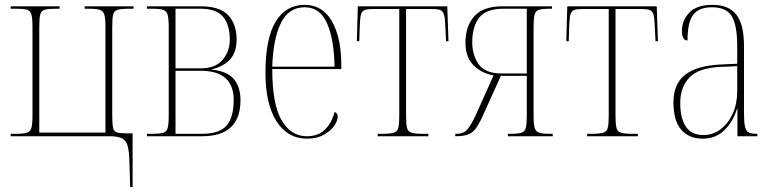

<svg xmlns="http://www.w3.org/2000/svg" viewBox="-20 -562 3187 792"><path d="M514 110Q513 65 507 41.5Q501 18 484 9Q467 0 432 0H24V-10H44Q76 -10 90.5 -14.5Q105 -19 109.5 -34.5Q114 -50 114 -85V-451Q114 -486 109.5 -502Q105 -518 91 -522Q77 -526 46 -526H24V-536H226V-526H212Q179 -526 164.5 -522Q150 -518 146 -502Q142 -486 142 -451V-15H415V-451Q415 -485 410.5 -501Q406 -517 391.5 -521.5Q377 -526 345 -526H329V-536H531V-526H514Q480 -526 465 -521.5Q450 -517 446.5 -501Q443 -485 443 -451V-85Q443 -51 446.5 -35Q450 -19 463 -15.5Q476 -12 503 -12H527V210H517Z M586 0V-10H607Q638 -10 652.5 -14Q667 -18 671.5 -34Q676 -50 676 -85V-451Q676 -485 671.5 -501Q667 -517 652.5 -521.5Q638 -526 607 -526H586V-536H808Q887 -536 921.5 -499Q956 -462 956 -399Q956 -346 928.5 -316.5Q901 -287 853 -276V-275Q918 -268 945 -235.5Q972 -203 972 -149Q972 0 814 0ZM808 -280Q869 -280 898.5 -315.5Q928 -351 928 -398Q928 -460 900 -493Q872 -526 807 -526H704V-280ZM812 -10Q886 -10 915 -44.5Q944 -79 944 -149Q944 -270 808 -270H704V-10Z M1246 10Q1167 10 1121 -61Q1075 -132 1075 -262Q1075 -403 1117 -472.5Q1159 -542 1237 -542Q1310 -542 1349 -474.5Q1388 -407 1388 -291V-277H1103Q1103 -132 1141.5 -66Q1180 0 1246 0Q1293 0 1321 -28Q1349 -56 1360 -100Q1373 -96 1373 -81Q1373 -64 1358.5 -43Q1344 -22 1315.5 -6Q1287 10 1246 10ZM1360 -287Q1358 -400 1329 -466Q1300 -532 1237 -532Q1171 -532 1139 -467.5Q1107 -403 1103 -287Z M1538 0V-10H1557Q1589 -10 1604 -14.5Q1619 -19 1623 -34.5Q1627 -50 1627 -85V-525H1522Q1497 -525 1485 -521Q1473 -517 1469 -502Q1465 -487 1464 -454L1462 -392H1452L1456 -536H1825L1830 -392H1820L1817 -453Q1816 -487 1811.5 -502Q1807 -517 1795 -521Q1783 -525 1758 -525H1655V-85Q1655 -50 1659 -34.5Q1663 -19 1677.5 -14.5Q1692 -10 1724 -10H1747V0Z M1858 0V-10H1864Q1892 -10 1907.5 -28Q1923 -46 1942 -86L2016 -251Q1965 -260 1932.5 -293.5Q1900 -327 1900 -386Q1900 -454 1936.5 -495Q1973 -536 2052 -536H2257V-526H2249Q2217 -526 2203 -521.5Q2189 -517 2185 -501Q2181 -485 2181 -451V-85Q2181 -50 2185.5 -34.5Q2190 -19 2204.5 -14.5Q2219 -10 2247 -10H2260V0H2075V-10H2086Q2116 -10 2130.5 -14.5Q2145 -19 2149 -34.5Q2153 -50 2153 -85V-249H2046L1965 -70Q1953 -46 1941.5 -30.5Q1930 -15 1911 -7.5Q1892 0 1858 0ZM2049 -259H2153V-526H2057Q1985 -526 1956.5 -489Q1928 -452 1928 -388Q1928 -334 1955 -296.5Q1982 -259 2049 -259Z M2402 0V-10H2421Q2453 -10 2468 -14.5Q2483 -19 2487 -34.5Q2491 -50 2491 -85V-525H2386Q2361 -525 2349 -521Q2337 -517 2333 -502Q2329 -487 2328 -454L2326 -392H2316L2320 -536H2689L2694 -392H2684L2681 -453Q2680 -487 2675.5 -502Q2671 -517 2659 -521Q2647 -525 2622 -525H2519V-85Q2519 -50 2523 -34.5Q2527 -19 2541.5 -14.5Q2556 -10 2588 -10H2611V0Z M2879 10Q2823 10 2790.5 -26.5Q2758 -63 2758 -140Q2758 -216 2806 -253.5Q2854 -291 2952 -296L3021 -299V-371Q3021 -458 2998.5 -495Q2976 -532 2917 -532Q2862 -532 2839 -500.5Q2816 -469 2816 -395Q2793 -395 2793 -436Q2793 -478 2823.5 -510Q2854 -542 2919 -542Q2986 -542 3017.5 -501.5Q3049 -461 3049 -372V-95Q3049 -58 3053 -40Q3057 -22 3068 -16Q3079 -10 3100 -10H3104V0H3022V-113H3020Q3004 -60 2968 -25Q2932 10 2879 10ZM2882 -5Q2922 -5 2953.5 -29.5Q2985 -54 3003 -94.5Q3021 -135 3021 -185V-289L2952 -286Q2862 -282 2824 -242.5Q2786 -203 2786 -137Q2786 -75 2809 -40Q2832 -5 2882 -5Z"/></svg>

Font: Noto Serif Display Condensed Thin
Style: Regular
Weight: 100
Width: 3
Designer: Monotype Design Team
Foundry: Monotype Imaging Inc.
Version: Version 2.009